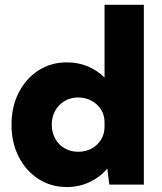

<svg xmlns="http://www.w3.org/2000/svg" viewBox="-20 -752 660 782"><path d="M565.9 0H425.3L417 -64.9Q387.2 -30.3 344.7 -10.3Q302.2 9.8 252.4 9.8Q187.5 9.8 136.5 -23.2Q85.4 -56.2 56.2 -113.5Q26.9 -170.9 26.9 -244.1Q26.9 -317.4 56.2 -374.8Q85.4 -432.1 136.5 -465.1Q187.5 -498 252.4 -498Q298.3 -498 337.4 -481.7Q376.5 -465.3 405.8 -436V-732.4H565.9ZM298.8 -133.8Q328.1 -133.8 352.5 -146.7Q377 -159.7 391.4 -182.9Q405.8 -206.1 405.8 -235.8V-253.9Q405.8 -283.2 391.4 -305.9Q377 -328.6 352.5 -341.8Q328.1 -355 298.8 -355Q267.6 -355 243.2 -340.6Q218.8 -326.2 204.8 -301Q190.9 -275.9 190.9 -244.1Q190.9 -212.4 204.8 -187.3Q218.8 -162.1 243.2 -147.9Q267.6 -133.8 298.8 -133.8Z"/></svg>

Font: Kumbh Sans ExtraBold
Style: Regular
Weight: 800
Version: Version 1.005